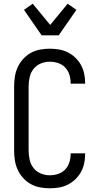

<svg xmlns="http://www.w3.org/2000/svg" viewBox="-20 -1005 540 1033"><path d="M247 8Q221 8 194.5 3Q168 -2 145 -15Q122 -28 104 -48Q86 -68 75 -92Q64 -116 60 -142.5Q56 -169 56 -195V-540Q56 -566 60 -592.5Q64 -619 75 -643Q86 -667 104 -687Q122 -707 145 -720Q168 -733 194.5 -738Q221 -743 247 -743Q272 -743 296.5 -739Q321 -735 343.5 -724Q366 -713 384.5 -695.5Q403 -678 415 -656.5Q427 -635 432.5 -610.5Q438 -586 438 -561V-555H360V-559Q360 -582 353 -604Q346 -626 330 -642.5Q314 -659 292 -666Q270 -673 247 -673Q222 -673 198.5 -663Q175 -653 160 -633.5Q145 -614 139.5 -589.5Q134 -565 134 -540V-195Q134 -170 139.5 -145.5Q145 -121 160 -101.5Q175 -82 198.5 -72Q222 -62 247 -62Q270 -62 292 -69Q314 -76 330 -92.5Q346 -109 353 -131Q360 -153 360 -176V-180H438V-174Q438 -149 432.5 -124.5Q427 -100 415 -78.5Q403 -57 384.5 -39.5Q366 -22 343.5 -11Q321 0 296.5 4Q272 8 247 8ZM204 -815 109 -952 156 -985 250 -871 344 -985 391 -952 296 -815Z"/></svg>

Font: Iosevka
Style: Regular
Weight: 400
Monospace: yes
Designer: Belleve Invis
Foundry: Belleve Invis
Version: Version 33.2.3; ttfautohint (v1.8.4)